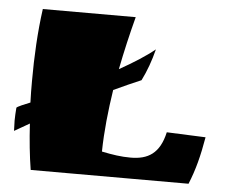

<svg xmlns="http://www.w3.org/2000/svg" viewBox="-42 -548 702 595"><g transform="rotate(5 308.5 -250.0)"><path d="M319 -335C330 -391 343 -447 357 -500H68C58 -428 54 -351 54 -276C54 -253 54 -230 55 -208C42 -203 13 -191 13 -188C12 -174 11 -161 11 -148C11 -138 12 -128 12 -116L59 -143C62 -92 67 -43 74 0H565C584 -46 595 -90 605 -148L484 -153C469 -86 433 -65 379 -65C349 -65 323 -69 289 -76C290 -139 297 -204 307 -269C337 -283 368 -297 392 -307C407 -337 419 -370 428 -406C400 -383 362 -359 319 -335Z"/></g></svg>

Font: Ruslan Display
Style: Regular
Weight: 400
Designer: Denis Masharov, Vladimir Rabdu
Foundry: Denis Masharov, Vladimir Rabdu
Version: Version 1.001